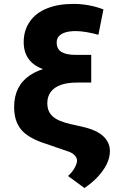

<svg xmlns="http://www.w3.org/2000/svg" viewBox="-20 -757 626 969"><path d="M502 -709.5 476.6 -581.5Q408.2 -600.1 361.3 -600.1Q331.1 -600.1 309.1 -593.3Q288.6 -586.9 276.9 -573.7Q266.1 -561.5 266.1 -542Q266.1 -509.3 290.5 -494.6Q314.5 -480 362.8 -480H440.4V-386.2H361.3Q270.5 -386.2 213.4 -402.8Q155.3 -419.9 127.9 -455.1Q99.6 -489.7 99.6 -545.4Q99.6 -603.5 130.4 -647.9Q160.6 -691.9 216.8 -714.4Q272.9 -737.3 351.1 -737.3Q388.7 -737.3 426.8 -730.5Q465.3 -723.6 502 -709.5ZM365.7 -430.2H440.4V-340.3H368.7Q320.8 -340.3 287.1 -328.6Q253.9 -316.4 236.3 -293.5Q218.8 -270 218.8 -236.3Q218.8 -193.8 245.6 -169.9Q271.5 -145.5 335.4 -130.9L394 -117.7Q468.3 -101.1 502 -68.8Q535.6 -36.6 534.7 8.3Q533.7 41 517.6 73.7Q500 107.4 471.2 137.7Q443.4 167 406.2 191.9L323.2 131.3Q344.2 112.8 356.9 89.8Q368.7 68.4 368.7 53.7Q368.7 38.6 356 25.9Q342.8 12.7 320.8 6.3L210.4 -31.7Q124.5 -59.1 88.4 -101.1Q51.3 -144 51.3 -217.3Q51.3 -323.2 130.9 -377Q209.5 -430.2 365.7 -430.2Z"/></svg>

Font: My Font
Style: Regular
Weight: 500
Designer: Rasmus Andersson
Foundry: rsms
Version: Version 0.001